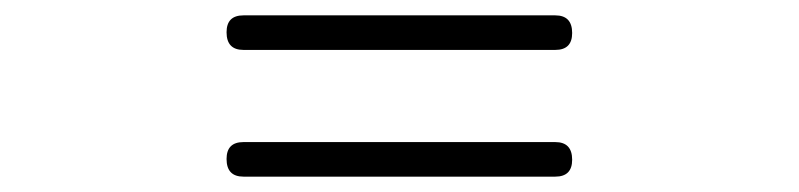

<svg xmlns="http://www.w3.org/2000/svg" viewBox="-20 -505 1040 250"><path d="M275 -463Q275 -485 297 -485H703Q725 -485 725 -462Q725 -440 703 -440H297Q275 -440 275 -463ZM275 -298Q275 -320 297 -320H703Q725 -320 725 -297Q725 -275 703 -275H297Q275 -275 275 -298Z"/></svg>

Font: Chiron GoRound TC H
Style: Regular
Weight: 900
Designer: Ryoko NISHIZUKA 西塚涼子 (kana, bopomofo & ideographs); Paul D. Hunt (Latin, Greek & Cyrillic); Sandoll Communications 산돌커뮤니
Foundry: Adobe
Version: Version 1.000;hotconv 1.1.1;makeotfexe 2.6.0